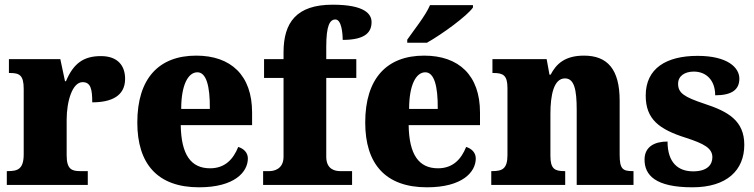

<svg xmlns="http://www.w3.org/2000/svg" viewBox="-20 -788 3214 818"><path d="M9 0H354V-59H321C286 -59 264 -67 264 -126V-278C264 -356 288 -438 332 -438C367 -438 373 -407 373 -352C456 -352 513 -380 513 -452C513 -507 483 -549 410 -549C336 -549 293 -518 261 -442H257L237 -536H18V-477H22C63 -477 81 -468 81 -409V-131C81 -68 56 -59 14 -59H9Z M828 10C979 10 1036 -55 1036 -113C1036 -138 1018 -155 995 -162C974 -110 939 -71 875 -71C794 -71 752 -128 750 -255H1054V-309C1054 -467 964 -551 816 -551C657 -551 565 -454 565 -266C565 -91 650 10 828 10ZM874 -324H752C752 -425 781 -480 821 -480C858 -480 875 -424 874 -324Z M1101 0H1480V-59H1429C1408 -59 1370 -66 1370 -120V-456H1498V-536H1370V-589C1370 -679 1385 -705 1409 -705C1435 -705 1440 -646 1440 -618C1541 -618 1563 -654 1563 -694C1563 -727 1536 -768 1397 -768C1243 -768 1188 -692 1188 -565V-536H1105V-456H1188V-120C1188 -66 1145 -59 1128 -59H1101Z M1715 -619V-606H1799C1865 -643 1971 -721 1995 -756V-766H1812C1793 -721 1742 -658 1715 -619ZM1799 10C1950 10 2007 -55 2007 -113C2007 -138 1989 -155 1966 -162C1945 -110 1910 -71 1846 -71C1765 -71 1723 -128 1721 -255H2025V-309C2025 -467 1935 -551 1787 -551C1628 -551 1536 -454 1536 -266C1536 -91 1621 10 1799 10ZM1845 -324H1723C1723 -425 1752 -480 1792 -480C1829 -480 1846 -424 1845 -324Z M2073 0H2388V-59H2384C2343 -59 2325 -69 2325 -124V-303C2325 -382 2339 -454 2387 -454C2427 -454 2437 -405 2437 -320V0H2679V-59H2675C2633 -59 2620 -68 2620 -129V-359C2620 -493 2568 -551 2468 -551C2385 -551 2349 -514 2326 -470H2321L2309 -536H2078V-477H2082C2123 -477 2142 -468 2142 -413V-127C2142 -68 2119 -59 2077 -59H2073Z M2930 10C3077 10 3151 -63 3151 -171C3151 -274 3082 -313 2981 -346C2894 -375 2869 -392 2869 -431C2869 -465 2898 -483 2936 -483C2987 -483 3027 -448 3027 -382C3098 -382 3130 -406 3130 -453C3130 -500 3080 -550 2952 -550C2819 -550 2731 -497 2731 -381C2731 -280 2788 -237 2902 -201C2979 -176 3015 -157 3015 -118C3015 -86 2993 -58 2933 -58C2869 -58 2824 -95 2824 -185C2770 -185 2726 -164 2726 -108C2726 -42 2772 10 2930 10Z"/></svg>

Font: Noto Serif Sinhala SemiCondensed Black
Style: Regular
Weight: 900
Width: 4
Designer: Jelle Bosma - Monotype Design Team
Foundry: Monotype Imaging Inc.
Version: Version 2.007